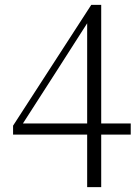

<svg xmlns="http://www.w3.org/2000/svg" viewBox="-20 -754 580 793"><path d="M340 19V-214V-225V-682H330L367 -700L216 -464L63 -226L70 -256V-244H520V-198H34V-235L357 -734H398V19Z"/></svg>

Font: Noto Serif HK ExtraLight
Style: Regular
Weight: 200
Designer: Ryoko NISHIZUKA 西塚涼子 (kana & ideographs); Frank Grießhammer (Latin, Greek & Cyrillic); Wenlong ZHANG 张文龙 (bopomofo); San
Foundry: Adobe
Version: Version 2.002-H1;hotconv 1.1.0;makeotfexe 2.6.0